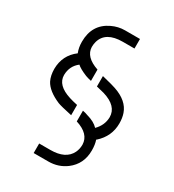

<svg xmlns="http://www.w3.org/2000/svg" viewBox="-207 -858 1002 1107"><g transform="rotate(30 294.0 -304.0)"><path d="M52.7 -346.7Q53.7 -437.5 125 -491.2Q112.3 -522.5 112.3 -561.5Q112.3 -676.8 210 -722.7Q251 -742.2 294.9 -742.2H394.5V-678.7H317.4Q204.1 -678.7 181.6 -599.6Q176.8 -582 176.8 -563.5Q178.7 -498 270.5 -466.8V-391.6Q248 -396.5 232.4 -402.3Q184.6 -421.9 166 -439.5Q120.1 -404.3 119.1 -343.8Q119.1 -275.4 216.8 -245.1Q238.3 -238.3 270.5 -231.4V-163.1Q193.4 -179.7 173.8 -187.5Q93.8 -221.7 68.4 -270.5Q52.7 -302.7 52.7 -346.7ZM192.4 70.3H266.6Q368.2 70.3 400.4 4.9Q412.1 -19.5 412.1 -48.8Q410.2 -119.1 316.4 -148.4V-219.7Q334 -216.8 351.6 -210Q401.4 -196.3 426.8 -168.9Q467.8 -210 468.8 -263.7Q468.8 -337.9 368.2 -368.2Q347.7 -374 316.4 -380.9V-450.2Q395.5 -430.7 410.2 -424.8Q502 -393.6 525.4 -325.2Q535.2 -296.9 535.2 -260.7Q535.2 -174.8 468.8 -115.2Q466.8 -114.3 465.8 -113.3Q475.6 -85.9 475.6 -45.9Q475.6 43.9 407.2 95.7Q356.4 133.8 290 133.8H192.4Z"/></g></svg>

Font: Post No Bills Colombo Medium
Style: Regular
Weight: 500
Designer: Kosala Senevirathne, Siva Puranthara, Lasantha Premarathna, Tharique Azeez
Foundry: Mooniak
Version: Version 1.220 ; ttfautohint (v1.6)